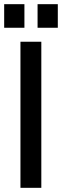

<svg xmlns="http://www.w3.org/2000/svg" viewBox="-30 -900 297 920"><path d="M68 0V-700H168V0ZM-10 -767V-880H87V-767ZM150 -767V-880H247V-767Z"/></svg>

Font: Cuprum Medium
Style: Regular
Weight: 500
Designer: Jovanny Lemonad
Foundry: Jovanny Lemonad
Version: Version 3.000